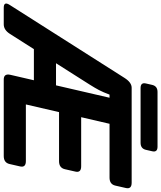

<svg xmlns="http://www.w3.org/2000/svg" viewBox="26 -946 882 1051"><g transform="rotate(90 467.5 -421.0)"><path d="M424.3 -749Q392.6 -749 399.4 -778.3L407.2 -812.5Q414.1 -841.8 445.8 -841.8H745.6Q777.3 -841.8 770.5 -812.5L762.7 -778.3Q755.9 -749 724.1 -749ZM-14.6 0Q-51.3 0 -30.8 -32.2L368.7 -660.6Q393.6 -700.2 422.9 -700.2H942.4Q979 -700.2 971.7 -668.5L958.5 -610.8Q951.2 -579.1 914.6 -579.1H620.1L584 -423.8H852.5Q889.2 -423.8 881.8 -392.1L868.7 -334.5Q861.3 -302.7 824.7 -302.7H556.2L514.2 -121.1H824.2Q860.8 -121.1 853.5 -89.4L840.3 -31.7Q833 0 796.4 0H377.9Q343.8 0 352.1 -36.6L381.8 -165H211.4L127.9 -33.7Q106.4 0 75.7 0ZM288.6 -286.1H409.7L477.5 -579.1H460.4Q447.3 -543.9 435.8 -522Q424.3 -500 405.8 -470.7Z"/></g></svg>

Font: Istok
Style: Bold Italic
Weight: 700
Italic angle: -13°
Designer: Andrey V. Panov
Foundry: Andrey V. Panov
Version: Version 1.0.3